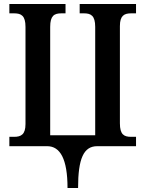

<svg xmlns="http://www.w3.org/2000/svg" viewBox="-20 -734 729 964"><path d="M319 210H372C372 62 400 0 468 0H663V-47H638C602 -47 582 -59 582 -115V-603C582 -655 603 -667 638 -667H663V-714H380V-667H402C437 -667 458 -655 458 -599V-55H232V-599C232 -655 252 -667 288 -667H309V-714H27V-667H51C87 -667 108 -655 108 -599V-111C108 -59 86 -47 51 -47H27V0H217C282 0 319 64 319 210Z"/></svg>

Font: Noto Serif Condensed Semi
Style: Regular
Weight: 600
Width: 3
Designer: Monotype Design Team
Foundry: Monotype Imaging Inc.
Version: Version 1.002